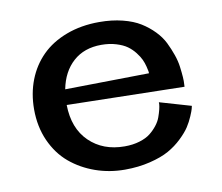

<svg xmlns="http://www.w3.org/2000/svg" viewBox="-68 -651 864 747"><g transform="rotate(-10 363.5 -277.5)"><path d="M667 -185.1Q666 -180.7 664.3 -173.6Q662.6 -166.5 653.8 -145.8Q645 -125 632.8 -106.2Q620.6 -87.4 596.7 -64.5Q572.8 -41.5 543.2 -24.9Q513.7 -8.3 467.8 2.9Q421.9 14.2 368.2 14.2Q306.6 14.2 251.5 -5.4Q196.3 -24.9 153.3 -61Q110.4 -97.2 85.2 -153.3Q60.1 -209.5 60.1 -277.8Q60.1 -340.3 80.8 -393.6Q101.6 -446.8 140.4 -485.6Q179.2 -524.4 237.8 -546.6Q296.4 -568.8 368.2 -568.8Q418.5 -568.8 460 -558.3Q501.5 -547.9 529.8 -530.3Q558.1 -512.7 580.3 -489.7Q602.5 -466.8 615 -441.4Q627.4 -416 636.2 -390.6Q645 -365.2 647.9 -342.3Q650.9 -319.3 652.1 -301.8Q653.3 -284.2 652.3 -273.4L651.9 -263.2L188 -272.9Q189.5 -180.2 243.4 -127.7Q297.4 -75.2 382.8 -75.2Q415.5 -75.2 441.9 -83.3Q468.3 -91.3 484.6 -104.2Q501 -117.2 512.9 -132.6Q524.9 -147.9 530.5 -163.6Q536.1 -179.2 539.3 -192.1Q542.5 -205.1 543 -212.9V-221.2ZM524.9 -338.9Q524.9 -341.8 524.2 -346.9Q523.4 -352.1 519.8 -366.7Q516.1 -381.3 510 -394.5Q503.9 -407.7 491.2 -424.1Q478.5 -440.4 462.2 -452.1Q445.8 -463.9 419.4 -471.9Q393.1 -480 360.8 -480Q293 -480 249.5 -440.9Q206.1 -401.9 192.9 -334Z"/></g></svg>

Font: Sporting Grotesque
Style: Regular
Weight: 400
Designer: Lucas LE BIHAN
Foundry: Lucas LE BIHAN
Version: Version 2.001;PS 2.1;hotconv 1.0.88;makeotf.lib2.5.647800